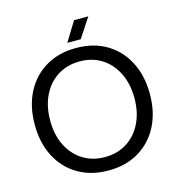

<svg xmlns="http://www.w3.org/2000/svg" viewBox="-128 -992 1033 1119"><g transform="rotate(-15 389.0 -432.5)"><path d="M389.2 17Q284.9 17 206.8 -29Q128.6 -75 85.2 -158Q41.9 -241 41.9 -352Q41.9 -463.2 85.2 -546.6Q128.6 -630 206.8 -676Q284.9 -722 389.2 -722Q494.3 -722 572 -676Q649.7 -630 693.1 -546.6Q736.5 -463.2 736.5 -352Q736.5 -241 693.1 -158Q649.7 -75 572 -29Q494.3 17 389.2 17ZM389.2 -64Q465.5 -64 522.5 -100.4Q579.5 -136.9 611.4 -201.6Q643.4 -266.4 643.4 -352Q643.4 -437.8 611.4 -502.9Q579.5 -568.1 522.5 -604.6Q465.5 -641 389.2 -641Q313.7 -641 256.3 -604.6Q198.8 -568.1 166.9 -502.9Q135 -437.8 135 -352Q135 -266.4 166.9 -201.6Q198.8 -136.9 256.3 -100.4Q313.7 -64 389.2 -64ZM421 -881.6H507L429.6 -764H348.5Z"/></g></svg>

Font: TikTok Sans Light
Style: Regular
Weight: 300
Version: Version 4.000